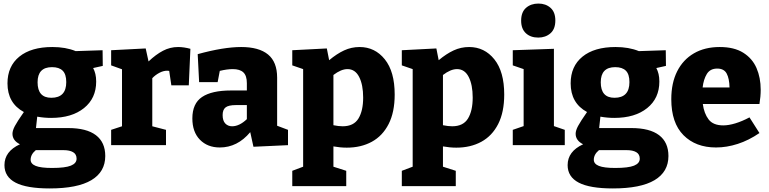

<svg xmlns="http://www.w3.org/2000/svg" viewBox="-20 -815 4317 1078"><path d="M259 243Q130 243 67.5 210.5Q5 178 5 112Q5 35 92 -5Q50 -26 50 -64Q50 -82 63.5 -107.5Q77 -133 114 -186Q22 -236 22 -347Q22 -443 88.5 -497Q155 -551 274 -551Q349 -551 405 -528L556 -533L557 -445L503 -433Q511 -418 515.5 -399.5Q520 -381 520 -357Q520 -263 451.5 -208Q383 -153 267 -153Q228 -153 189 -160L182 -96H363Q466 -96 518.5 -56Q571 -16 571 61Q571 150 493 196.5Q415 243 259 243ZM268 -266Q352 -266 352 -354Q352 -398 332 -418Q312 -438 272 -438Q191 -438 191 -353Q191 -266 268 -266ZM272 128Q346 128 378 115Q410 102 410 76Q410 51 390.5 39.5Q371 28 337 28H181Q152 52 152 82Q152 105 180.5 116.5Q209 128 272 128Z M604 0V-86L665 -106V-426L604 -448V-533L798 -543L814 -470Q855 -509 895 -530Q935 -551 980 -551Q1012 -551 1049 -541L1040 -336H942L930 -417Q925 -418 919 -418Q897 -418 874.5 -406Q852 -394 835 -376V-106L912 -86V0Z M1403 9 1385 -73Q1313 13 1214 13Q1145 13 1102.5 -30.5Q1060 -74 1060 -150Q1060 -234 1114.5 -270.5Q1169 -307 1277 -307H1366V-348Q1366 -390 1346.5 -408.5Q1327 -427 1287 -427Q1255 -427 1214 -417L1202 -354H1098L1090 -511Q1235 -551 1334 -551Q1434 -551 1485 -509Q1536 -467 1536 -379V-109L1597 -86V0ZM1230 -169Q1230 -137 1245 -121.5Q1260 -106 1283 -106Q1324 -106 1366 -146V-225H1305Q1263 -225 1246.5 -212Q1230 -199 1230 -169Z M1621 230V144L1682 121V-427L1621 -448V-533L1815 -543L1828 -477Q1871 -513 1912 -532Q1953 -551 1999 -551Q2085 -551 2140.5 -482Q2196 -413 2196 -284Q2196 -185 2162 -118.5Q2128 -52 2067.5 -19Q2007 14 1927 14Q1891 14 1852 7V121L1924 144V230ZM1904 -106Q1966 -106 1992.5 -149.5Q2019 -193 2019 -267Q2019 -339 1996.5 -383Q1974 -427 1931 -427Q1895 -427 1852 -394V-112Q1881 -106 1904 -106Z M2236 230V144L2297 121V-427L2236 -448V-533L2430 -543L2443 -477Q2486 -513 2527 -532Q2568 -551 2614 -551Q2700 -551 2755.5 -482Q2811 -413 2811 -284Q2811 -185 2777 -118.5Q2743 -52 2682.5 -19Q2622 14 2542 14Q2506 14 2467 7V121L2539 144V230ZM2519 -106Q2581 -106 2607.5 -149.5Q2634 -193 2634 -267Q2634 -339 2611.5 -383Q2589 -427 2546 -427Q2510 -427 2467 -394V-112Q2496 -106 2519 -106Z M3151 -86V0H2859V-86L2920 -107V-427L2859 -448V-533L3090 -541V-107ZM3002 -604Q2959 -604 2932.5 -628.5Q2906 -653 2906 -699Q2906 -747 2933.5 -771Q2961 -795 3003 -795Q3044 -795 3071 -771Q3098 -747 3098 -700Q3098 -652 3070.5 -628Q3043 -604 3002 -604Z M3421 243Q3292 243 3229.5 210.5Q3167 178 3167 112Q3167 35 3254 -5Q3212 -26 3212 -64Q3212 -82 3225.5 -107.5Q3239 -133 3276 -186Q3184 -236 3184 -347Q3184 -443 3250.5 -497Q3317 -551 3436 -551Q3511 -551 3567 -528L3718 -533L3719 -445L3665 -433Q3673 -418 3677.5 -399.5Q3682 -381 3682 -357Q3682 -263 3613.5 -208Q3545 -153 3429 -153Q3390 -153 3351 -160L3344 -96H3525Q3628 -96 3680.5 -56Q3733 -16 3733 61Q3733 150 3655 196.5Q3577 243 3421 243ZM3430 -266Q3514 -266 3514 -354Q3514 -398 3494 -418Q3474 -438 3434 -438Q3353 -438 3353 -353Q3353 -266 3430 -266ZM3434 128Q3508 128 3540 115Q3572 102 3572 76Q3572 51 3552.5 39.5Q3533 28 3499 28H3343Q3314 52 3314 82Q3314 105 3342.5 116.5Q3371 128 3434 128Z M4000 13Q3886 13 3817.5 -56Q3749 -125 3749 -258Q3749 -349 3782 -414.5Q3815 -480 3876 -515.5Q3937 -551 4021 -551Q4102 -551 4153 -519Q4204 -487 4227.5 -433Q4251 -379 4251 -311Q4251 -273 4244 -231H3926Q3933 -178 3958.5 -144.5Q3984 -111 4041 -111Q4071 -111 4109 -122.5Q4147 -134 4188 -156L4244 -68Q4184 -27 4122 -7Q4060 13 4000 13ZM4007 -430Q3967 -430 3948.5 -399.5Q3930 -369 3925 -324H4076Q4075 -374 4060 -402Q4045 -430 4007 -430Z"/></svg>

Font: Bitter ExtraBold
Style: Regular
Weight: 800
Designer: Sol Matas, and Bitter project Authors
Foundry: Sol Matas
Version: Version 2.001